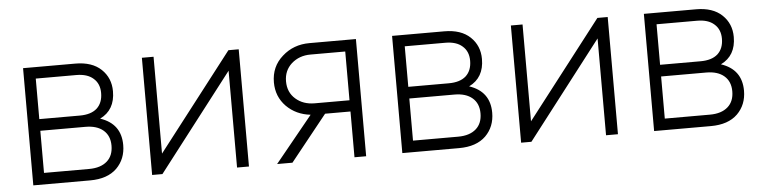

<svg xmlns="http://www.w3.org/2000/svg" viewBox="-37 -658 3230 816"><g transform="rotate(-5 1577.5 -250.0)"><path d="M384.8 -257.8Q472.7 -228.5 472.7 -137.7Q472.7 -78.1 433.6 -39.1Q393.6 0 319.3 0Q238.3 0 77.1 0Q77.1 -125 77.1 -500Q132.8 -500 299.8 -500Q371.1 -500 410.2 -462.9Q449.2 -425.8 449.2 -369.1Q449.2 -289.1 384.8 -257.8ZM299.8 -451.2Q256.8 -451.2 127 -451.2Q127 -408.2 127 -278.3Q169.9 -278.3 299.8 -278.3Q347.7 -278.3 373 -300.8Q398.4 -324.2 398.4 -366.2Q398.4 -406.2 372.1 -428.7Q346.7 -451.2 299.8 -451.2ZM319.3 -48.8Q369.1 -48.8 396.5 -73.2Q422.9 -96.7 422.9 -139.6Q422.9 -181.6 395.5 -205.1Q368.2 -228.5 319.3 -228.5Q254.9 -228.5 127 -228.5Q127 -183.6 127 -48.8Q174.8 -48.8 319.3 -48.8Z M953.1 -500Q963.9 -500 997.1 -500Q997.1 -375 997.1 0Q984.4 0 946.3 0Q946.3 -103.5 946.3 -413.1Q866.2 -309.6 627.9 0Q617.2 0 584 0Q584 -125 584 -500Q596.7 -500 633.8 -500Q633.8 -396.5 633.8 -86.9Q713.9 -190.4 953.1 -500Z M1497.1 -500Q1497.1 -375 1497.1 0Q1484.4 0 1447.3 0Q1447.3 -48.8 1447.3 -195.3Q1419.9 -195.3 1338.9 -195.3Q1299.8 -146.5 1182.6 0Q1166 0 1117.2 0Q1157.2 -48.8 1277.3 -196.3Q1215.8 -203.1 1174.8 -244.1Q1133.8 -286.1 1133.8 -346.7Q1133.8 -414.1 1182.6 -457Q1230.5 -500 1298.8 -500Q1365.2 -500 1497.1 -500ZM1298.8 -243.2Q1335.9 -243.2 1447.3 -243.2Q1447.3 -294.9 1447.3 -451.2Q1410.2 -451.2 1298.8 -451.2Q1251 -451.2 1217.8 -421.9Q1185.5 -392.6 1185.5 -346.7Q1185.5 -299.8 1217.8 -271.5Q1250 -243.2 1298.8 -243.2Z M1959 -257.8Q2046.9 -228.5 2046.9 -137.7Q2046.9 -78.1 2007.8 -39.1Q1967.8 0 1893.6 0Q1812.5 0 1651.4 0Q1651.4 -125 1651.4 -500Q1707 -500 1874 -500Q1945.3 -500 1984.4 -462.9Q2023.4 -425.8 2023.4 -369.1Q2023.4 -289.1 1959 -257.8ZM1874 -451.2Q1831.1 -451.2 1701.2 -451.2Q1701.2 -408.2 1701.2 -278.3Q1744.1 -278.3 1874 -278.3Q1921.9 -278.3 1947.3 -300.8Q1972.7 -324.2 1972.7 -366.2Q1972.7 -406.2 1946.3 -428.7Q1920.9 -451.2 1874 -451.2ZM1893.6 -48.8Q1943.4 -48.8 1970.7 -73.2Q1997.1 -96.7 1997.1 -139.6Q1997.1 -181.6 1969.7 -205.1Q1942.4 -228.5 1893.6 -228.5Q1829.1 -228.5 1701.2 -228.5Q1701.2 -183.6 1701.2 -48.8Q1749 -48.8 1893.6 -48.8Z M2527.3 -500Q2538.1 -500 2571.3 -500Q2571.3 -375 2571.3 0Q2558.6 0 2520.5 0Q2520.5 -103.5 2520.5 -413.1Q2440.4 -309.6 2202.1 0Q2191.4 0 2158.2 0Q2158.2 -125 2158.2 -500Q2170.9 -500 2208 -500Q2208 -396.5 2208 -86.9Q2288.1 -190.4 2527.3 -500Z M3033.2 -257.8Q3121.1 -228.5 3121.1 -137.7Q3121.1 -78.1 3082 -39.1Q3042 0 2967.8 0Q2886.7 0 2725.6 0Q2725.6 -125 2725.6 -500Q2781.2 -500 2948.2 -500Q3019.5 -500 3058.6 -462.9Q3097.7 -425.8 3097.7 -369.1Q3097.7 -289.1 3033.2 -257.8ZM2948.2 -451.2Q2905.3 -451.2 2775.4 -451.2Q2775.4 -408.2 2775.4 -278.3Q2818.4 -278.3 2948.2 -278.3Q2996.1 -278.3 3021.5 -300.8Q3046.9 -324.2 3046.9 -366.2Q3046.9 -406.2 3020.5 -428.7Q2995.1 -451.2 2948.2 -451.2ZM2967.8 -48.8Q3017.6 -48.8 3044.9 -73.2Q3071.3 -96.7 3071.3 -139.6Q3071.3 -181.6 3043.9 -205.1Q3016.6 -228.5 2967.8 -228.5Q2903.3 -228.5 2775.4 -228.5Q2775.4 -183.6 2775.4 -48.8Q2823.2 -48.8 2967.8 -48.8Z"/></g></svg>

Font: LeFont
Style: ExtraLight
Weight: 200
Designer: Leryon MEDIA
Version: Version 1.0